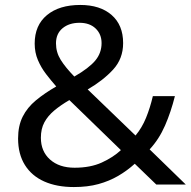

<svg xmlns="http://www.w3.org/2000/svg" viewBox="-20 -745 772 775"><path d="M304 -725Q384 -725 430.5 -684.5Q477 -644 477 -571Q477 -508 436.5 -464Q396 -420 334 -384L527 -198Q553 -229 569.5 -269.5Q586 -310 597 -357H686Q670 -293 646 -238Q622 -183 584 -142L730 0H611L524 -84Q493 -56 457 -35Q421 -14 377.5 -2Q334 10 278 10Q209 10 158.5 -12.5Q108 -35 80.5 -79Q53 -123 53 -186Q53 -237 71.5 -274Q90 -311 125 -340Q160 -369 207 -396Q186 -420 166 -446Q146 -472 133 -502.5Q120 -533 120 -569Q120 -643 169.5 -684Q219 -725 304 -725ZM260 -341Q224 -320 198.5 -298.5Q173 -277 159 -251Q145 -225 145 -189Q145 -134 182 -101Q219 -68 281 -68Q345 -68 391 -89Q437 -110 468 -139ZM301 -653Q259 -653 232.5 -631Q206 -609 206 -570Q206 -534 225 -503.5Q244 -473 280 -436Q339 -470 364.5 -500.5Q390 -531 390 -571Q390 -607 366 -630Q342 -653 301 -653Z"/></svg>

Font: Noto Sans Lao Looped
Style: Regular
Weight: 400
Designer: Mark Frömberg, Ben Mitchell
Foundry: The Fontpad Ltd
Version: Version 1.001